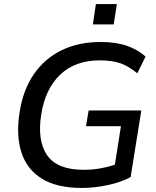

<svg xmlns="http://www.w3.org/2000/svg" viewBox="-20 -922 775 951"><path d="M59 0ZM386 9Q262 9 187.5 -37Q113 -83 86 -167.5Q59 -252 77 -365Q94 -477 148 -555Q202 -633 286 -673.5Q370 -714 478 -714Q555 -714 609 -695Q663 -676 701 -642L660 -559Q619 -593 578 -608Q537 -623 473 -623Q353 -623 278.5 -552.5Q204 -482 184 -354Q164 -225 213.5 -153Q263 -81 394 -81Q436 -81 474 -87.5Q512 -94 549 -106L579 -297H406L419 -375H680L627 -45Q580 -19 513 -5Q446 9 386 9ZM440 -801 455 -902H559L543 -801Z"/></svg>

Font: Winston Medium
Style: Italic
Weight: 500
Italic angle: -9°
Designer: Original fonts by Vernon Adams / Changes by Cristiano Sobral
Foundry: Original fonts by Vernon Adams / Changes by Cristiano Sobral
Version: Version 2.503;July 17, 2020;FontCreator 13.0.0.2655 64-bit